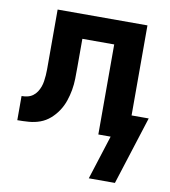

<svg xmlns="http://www.w3.org/2000/svg" viewBox="-81 -590 762 861"><g transform="rotate(10 300.0 -159.5)"><path d="M500 201H381L445 0H389V-410H244V-281Q244 -255 243.5 -228.5Q243 -202 238.5 -176.5Q234 -151 225.5 -126Q217 -101 202.5 -79Q188 -57 168 -39.5Q148 -22 123.5 -13Q99 -4 72.5 -2Q46 0 20 0V-110Q33 -110 46.5 -113Q60 -116 71 -124Q82 -132 89.5 -143.5Q97 -155 101.5 -167.5Q106 -180 108 -193.5Q110 -207 111 -220.5Q112 -234 112 -247.5Q112 -261 112 -275Q112 -275 112 -275.5Q112 -276 112 -276V-277Q112 -278 112 -278.5Q112 -279 112 -280V-520H521V-110H599Z"/></g></svg>

Font: Iosevka SS04 XBd Ex
Style: Regular
Weight: 800
Width: 7
Monospace: yes
Designer: Belleve Invis
Foundry: Belleve Invis
Version: Version 19.0.0; ttfautohint (v1.8.4)